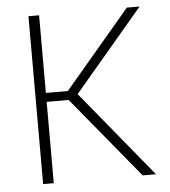

<svg xmlns="http://www.w3.org/2000/svg" viewBox="-48 -683 645 728"><g transform="rotate(-5 274.0 -319.5)"><path d="M466 0 211 -309.5H123V-343.5H211L461.5 -639H510L241.5 -322L241 -336L516.5 0ZM87 0V-639H127.5V0Z"/></g></svg>

Font: Anek Gujarati ExtraLight
Style: Regular
Weight: 250
Version: Version 1.003